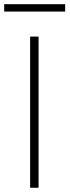

<svg xmlns="http://www.w3.org/2000/svg" viewBox="-30 -883 327 903"><path d="M151.4 -710.9V0H111.8V-710.9ZM276.4 -863.3V-828.6H-10.3V-863.3Z"/></svg>

Font: Roboto ExtraLight
Style: Regular
Weight: 250
Designer: Christian Robertson
Foundry: Google
Version: Version 3.009; 2024